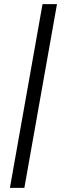

<svg xmlns="http://www.w3.org/2000/svg" viewBox="-20 -810 301 930"><path d="M256 -790 98 100H28L186 -790Z"/></svg>

Font: SVN-Poppins Light
Style: Italic
Weight: 300
Italic angle: -10°
Designer: Ninad Kale (Devanagari), Jonny Pinhorn (Latin)
Foundry: Indian Type Foundry
Version: Version 3.002 2017; ttfautohint (v1.8.3)